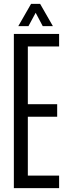

<svg xmlns="http://www.w3.org/2000/svg" viewBox="-20 -976 349 996"><path d="M51.9 0V-800H286.6V-734.8H124.4V-435.6H276.6V-370.4H124.4V-65.2H286.6V0ZM75 -840.6 141.1 -955.8H188.2L254.3 -840.6H201.6L165 -909.7L127.7 -840.6Z"/></svg>

Font: Big Shoulders Thin
Style: Regular
Weight: 100
Designer: Patric King
Foundry: XO Type Co
Version: Version 2.002